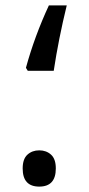

<svg xmlns="http://www.w3.org/2000/svg" viewBox="-20 -689 335 719"><path d="M230 -668.9Q199.2 -543 181.2 -423.8H84L77.1 -435.1Q109.4 -553.2 163.1 -668.9ZM64.9 -58.1Q64.9 -93.8 82.8 -109.9Q100.6 -126 127 -126Q153.3 -126 171.1 -109.9Q189 -93.8 189 -58.1Q189 9.8 127 9.8Q64.9 9.8 64.9 -58.1Z"/></svg>

Font: DroidArabicKufi
Style: Regular
Weight: 400
Designer: Pascal Zoghbi
Foundry: Ascender Corporation
Version: Version 1.00